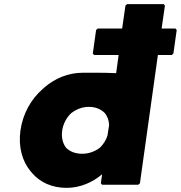

<svg xmlns="http://www.w3.org/2000/svg" viewBox="-20 -887 875 929"><path d="M649 7 657 0 744 -621H811L819 -628L835 -742L829 -749H762L778 -860L772 -867H595L587 -860L571 -749H453L445 -742L429 -628L435 -621H554L542 -533C477 -536 408 -535 380 -535C310 -535 246 -508 195 -464L194 -463L186 -456C129 -406 90 -335 79 -256C68 -177 87 -107 129 -57L130 -56L136 -49C174 -5 231 22 302 22C368 22 429 -5 474 -44L468 0L474 7ZM281 -256C286 -289 302 -318 324 -339C348 -358 378 -370 410 -370C442 -370 469 -359 488 -339C499 -325 507 -305 508 -282L500 -231C493 -208 480 -189 464 -173C441 -155 411 -143 378 -143C344 -143 317 -154 299 -173C284 -193 276 -222 281 -256Z"/></svg>

Font: Hussar Woodtype
Style: BlkObl
Weight: 900
Foundry: Cannot Into Space Fonts
Version: Version 1.07